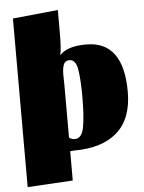

<svg xmlns="http://www.w3.org/2000/svg" viewBox="-60 -772 762 1013"><g transform="rotate(-5 320.5 -265.5)"><path d="M285 -601Q285 -517 277 -485Q300 -510 335.5 -520Q371 -530 418 -530Q615 -530 615 -262Q615 -120 535 -49Q455 22 307 22Q303 22 285 24V179L45 193V-700L285 -724ZM284 -382 285 -325V-49Q296 -38 315 -38Q353 -38 363.5 -96.5Q374 -155 374 -257Q374 -349 365 -402Q356 -455 323 -455Q300 -455 292 -435.5Q284 -416 284 -382Z"/></g></svg>

Font: Sansita Black
Style: Regular
Weight: 900
Designer: Pablo Cosgaya
Foundry: Omnibus-Type
Version: Version 1.006; ttfautohint (v1.5)